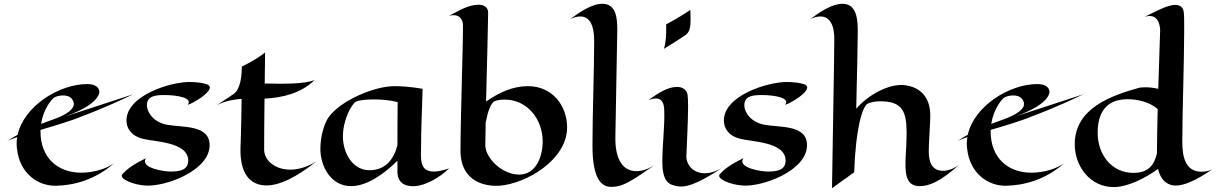

<svg xmlns="http://www.w3.org/2000/svg" viewBox="-20 -964 6420 1014"><path d="M325 -349C526 -421 504 -487 504 -487C496 -511 472 -520 440 -520C294 -520 107 -405 73 -252C55 -242 36 -231 17 -218C29 -225 48 -232 71 -240C67 -219 67 -198 70 -176C85 -47 181 19 276 17C370 15 483 -14 582 -102C542 -73 476 -52 409 -52C282 -52 194 -134 194 -268V-278C272 -301 357 -326 416 -351C416 -351 535 -394 683 -466ZM296 -347C271 -336 238 -325 197 -310C209 -387 252 -441 268 -450C280 -456 296 -460 313 -460C331 -460 350 -455 360 -441C389 -404 352 -372 296 -347Z M1087 -197C1087 -306 946 -290 863 -305C792 -318 756 -369 756 -409C756 -459 805 -462 849 -462C917 -462 1001 -447 971 -410C1010 -424 1048 -453 1048 -453C1086 -482 1105 -509 1069 -520C1050 -526 1019 -531 980 -531C878 -531 648 -459 648 -328C648 -289 669 -248 734 -231C795 -215 974 -215 974 -116C974 -63 924 -58 877 -58C854 -58 716 -75 751 -129C679 -93 650 -70 627 -45C604 -19 688 13 749 16C854 23 1087 -63 1087 -197Z M1651 -112C1602 -81 1554 -68 1513 -68C1433 -68 1376 -116 1375 -173C1375 -260 1376 -350 1377 -443C1471 -448 1571 -471 1642 -542C1592 -518 1445 -522 1445 -522C1445 -522 1413 -522 1378 -523L1380 -687C1380 -687 1348 -658 1257 -612C1257 -482 1210 -465 1210 -465C1210 -465 1165 -434 1126 -409C1174 -434 1228 -440 1256 -442C1254 -271 1250 -182 1250 -182C1247 -44 1302 10 1377 15C1452 20 1549 -30 1651 -112Z M2352 -75C2323 -65 2295 -58 2271 -58C2190 -58 2204 -132 2204 -203C2204 -273 2207 -345 2212 -495C2149 -506 2099 -509 2063 -509C1958 -509 1782 -435 1717 -347C1694 -316 1672 -247 1672 -178C1672 -86 1727 19 1834 19C1918 19 2008 -45 2079 -115V-57C2079 19 2145 21 2173 19C2222 16 2297 -21 2352 -75ZM2080 -425C2079 -319 2079 -251 2079 -197C2060 -123 2016 -65 1931 -65C1841 -65 1791 -158 1791 -243C1791 -332 1837 -415 1860 -427C1873 -434 1910 -439 1954 -439C1994 -439 2041 -435 2080 -425Z M2975 -291C2975 -404 2899 -509 2768 -509C2687 -509 2616 -475 2547 -428C2552 -620 2558 -862 2558 -896C2558 -929 2533 -939 2506 -939C2453 -939 2401 -906 2351 -880C2423 -900 2425 -835 2425 -835C2427 -769 2412 -341 2412 -169C2412 4 2554 21 2617 17C2760 6 2975 -120 2975 -291ZM2543 -197C2543 -214 2544 -260 2545 -317C2555 -369 2571 -419 2591 -429C2601 -434 2621 -438 2645 -438C2764 -438 2846 -336 2846 -216C2846 -141 2813 -42 2722 -42C2629 -42 2543 -132 2543 -197Z M3434 -90C3401 -70 3369 -60 3340 -60C3274 -60 3227 -116 3230 -244C3233 -387 3238 -681 3240 -806C3240 -861 3237 -944 3162 -944C3104 -944 3042 -900 2991 -863C3011 -873 3030 -877 3045 -877C3094 -877 3118 -830 3118 -751C3118 -590 3109 -370 3109 -195C3109 -17 3157 23 3208 23C3266 23 3304 0 3434 -90Z M3626 -912C3626 -912 3579 -878 3498 -835C3498 -835 3502 -748 3486 -706C3565 -754 3599 -778 3599 -778C3623 -794 3627 -822 3627 -860C3627 -876 3626 -893 3626 -912ZM3798 -80C3762 -58 3729 -49 3702 -49C3639 -49 3604 -96 3605 -139C3606 -185 3614 -319 3614 -403C3614 -431 3613 -454 3611 -465C3605 -493 3582 -505 3555 -505C3504 -505 3452 -469 3405 -436C3420 -441 3433 -444 3444 -444C3472 -444 3487 -425 3488 -382C3491 -293 3478 -204 3478 -110C3478 2 3518 12 3555 19C3597 27 3650 17 3798 -80Z M4242 -197C4242 -306 4101 -290 4018 -305C3947 -318 3911 -369 3911 -409C3911 -459 3960 -462 4004 -462C4072 -462 4156 -447 4126 -410C4165 -424 4203 -453 4203 -453C4241 -482 4260 -509 4224 -520C4205 -526 4174 -531 4135 -531C4033 -531 3803 -459 3803 -328C3803 -289 3824 -248 3889 -231C3950 -215 4129 -215 4129 -116C4129 -63 4079 -58 4032 -58C4009 -58 3871 -75 3906 -129C3834 -93 3805 -70 3782 -45C3759 -19 3843 13 3904 16C4009 23 4242 -63 4242 -197Z M4491 -54C4500 -298 4536 -397 4559 -414C4573 -424 4600 -429 4629 -429C4743 -429 4768 -379 4768 -263C4768 -213 4764 -158 4762 -115C4759 -18 4780 17 4835 19C4890 20 4950 -9 5045 -93C5016 -72 4986 -62 4960 -62C4901 -62 4885 -109 4885 -165C4885 -212 4891 -274 4893 -346C4896 -470 4819 -506 4761 -514C4677 -525 4566 -464 4502 -390C4507 -582 4510 -765 4510 -794C4510 -850 4509 -944 4430 -944C4372 -944 4310 -900 4259 -863C4279 -873 4297 -877 4313 -877C4363 -877 4388 -830 4386 -751C4386 -751 4386 -648 4374 30L4491 -54Z M5343 -349C5544 -421 5522 -487 5522 -487C5514 -511 5490 -520 5458 -520C5312 -520 5125 -405 5091 -252C5073 -242 5054 -231 5035 -218C5047 -225 5066 -232 5089 -240C5085 -219 5085 -198 5088 -176C5103 -47 5199 19 5294 17C5388 15 5501 -14 5600 -102C5560 -73 5494 -52 5427 -52C5300 -52 5212 -134 5212 -268V-278C5290 -301 5375 -326 5434 -351C5434 -351 5553 -394 5701 -466ZM5314 -347C5289 -336 5256 -325 5215 -310C5227 -387 5270 -441 5286 -450C5298 -456 5314 -460 5331 -460C5349 -460 5368 -455 5378 -441C5407 -404 5370 -372 5314 -347Z M6380 -68C6360 -60 6342 -57 6326 -57C6239 -57 6224 -138 6224 -216C6224 -365 6234 -645 6234 -803C6234 -847 6234 -880 6232 -898C6230 -925 6212 -938 6187 -938C6142 -938 6076 -899 6025 -875C6109 -902 6107 -803 6107 -803L6097 -495C6071 -501 6047 -503 6029 -503C6010 -503 5998 -501 5998 -501C5848 -459 5656 -393 5656 -202C5656 -88 5735 24 5862 24C5937 24 6032 -25 6096 -72C6112 -3 6154 16 6189 16C6232 16 6292 -8 6380 -68ZM6094 -388C6092 -292 6090 -205 6090 -154C6076 -93 6046 -51 5965 -51C5851 -51 5777 -148 5777 -262C5777 -369 5822 -440 5935 -440C5987 -440 6049 -427 6094 -388Z"/></svg>

Font: Eagle Lake
Style: Regular
Weight: 400
Designer: Astigmatic (AOETI)
Foundry: Astigmatic (AOETI)
Version: Version 1.000